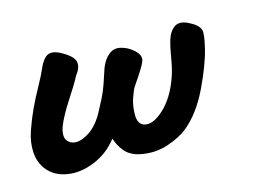

<svg xmlns="http://www.w3.org/2000/svg" viewBox="-106 -386 637 481"><g transform="rotate(-15 212.5 -146.0)"><path d="M-34.2 -23.9Q-49.3 -43 -51 -69.3Q-52.7 -95.7 -43 -124Q-33.2 -152.3 -22 -176.3Q-10.7 -200.2 3.7 -226.3Q18.1 -252.4 22 -262.2Q34.7 -292.5 48.8 -297.9Q63 -303.2 85.9 -289.1Q111.3 -274.4 113.5 -259.8Q115.7 -245.1 102.1 -228Q96.7 -217.3 86.7 -201.2Q76.7 -185.1 67.9 -171.6Q59.1 -158.2 50.3 -142.3Q41.5 -126.5 36.9 -114.3Q32.2 -102.1 32.5 -91.3Q32.7 -80.6 40 -74.2Q57.1 -59.1 87.2 -75.4Q117.2 -91.8 137.2 -133.8Q150.4 -157.7 156.5 -172.6Q162.6 -187.5 167.5 -203.1Q172.4 -218.8 175.8 -228Q183.6 -248.5 197.5 -259.8Q211.4 -271 229 -266.1Q245.6 -262.2 260 -249.5Q274.4 -236.8 272.9 -224.1Q272 -218.8 266.6 -209.2Q261.2 -199.7 250.7 -183.8Q240.2 -168 236.8 -163.1Q232.4 -156.2 225.8 -137.5Q219.2 -118.7 219 -95.2Q218.8 -71.8 233.9 -65.9Q255.4 -58.1 285.2 -85.2Q314.9 -112.3 332 -161.1Q338.9 -180.2 343.5 -208.5Q348.1 -236.8 353.8 -254.9Q359.4 -272.9 371.1 -282.2Q385.3 -293.9 408.9 -282.2Q432.6 -270.5 437 -256.8Q440.4 -246.6 431.2 -209Q421.9 -170.4 395 -113.8Q367.2 -56.6 330.1 -26.9Q310.1 -10.7 276.9 0.2Q243.7 11.2 207 3.9Q194.3 1.5 184.1 -4.2Q173.8 -9.8 168 -17.1Q162.1 -24.4 158.4 -30.5Q154.8 -36.6 152.1 -43.7Q149.4 -50.8 148.9 -51.8Q124 -19.5 87.4 -4.6Q50.8 10.3 17.6 4.9Q-15.6 -0.5 -34.2 -23.9Z"/></g></svg>

Font: Florida Vibes
Style: Regular
Weight: 400
Italic angle: -30°
Designer: Turbologo.com
Foundry: Turbologo.com
Version: Version 1.000;hotconv 1.0.109;makeotfexe 2.5.65596